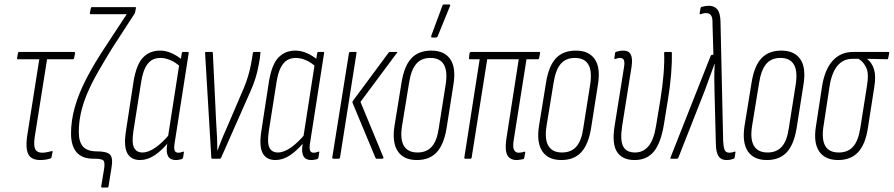

<svg xmlns="http://www.w3.org/2000/svg" viewBox="-20 -715 4026 865"><path d="M161 6Q136 6 121 -4.5Q106 -15 101.5 -38.5Q97 -62 102 -100L157 -448H61Q56 -448 57 -454L61 -476Q62 -481 66 -481H313Q319 -481 318 -474L314 -454Q313 -448 308 -448H192L136 -95Q131 -56 139.5 -41.5Q148 -27 170 -27Q181 -27 192.5 -29.5Q204 -32 212 -34Q217 -36 217 -31L212 -7Q212 -3 207 -1Q199 2 186.5 4Q174 6 161 6Z M440 130Q435 130 436 124L448 52Q454 18 446.5 9Q439 0 407 0H400Q350 0 325 -29Q300 -58 300 -114Q300 -172 317.5 -233.5Q335 -295 370 -362.5Q405 -430 457 -508L551 -651H389Q384 -651 385 -658L389 -677Q390 -683 394 -683H589Q594 -683 592 -677L589 -661Q588 -657 588 -656Q588 -655 586 -653L486 -499Q449 -439 420 -388Q391 -337 372 -291.5Q353 -246 344 -204Q335 -162 335 -120Q335 -75 354.5 -54Q374 -33 417 -33Q463 -33 476.5 -17.5Q490 -2 482 43L469 124Q468 130 463 130Z M611 6Q571 6 554 -24Q537 -54 547 -122L582 -350Q595 -426 625 -456.5Q655 -487 701 -487Q727 -487 753 -475.5Q779 -464 801 -445L794 -413Q773 -433 749 -443.5Q725 -454 703 -454Q681 -454 664.5 -444.5Q648 -435 635.5 -412Q623 -389 616 -346L581 -124Q573 -71 584 -49.5Q595 -28 622 -28Q649 -28 681 -50.5Q713 -73 745 -112L742 -77Q708 -36 676 -15Q644 6 611 6ZM772 6Q722 6 733 -63L737 -88L736 -93L788 -427L793 -439L799 -475Q800 -481 804 -481H826Q831 -481 830 -475L767 -72Q763 -49 766.5 -38Q770 -27 783 -27Q789 -27 794.5 -28.5Q800 -30 806 -32Q810 -33 808 -26L805 -6Q804 -1 799 2Q793 3 786.5 4.5Q780 6 772 6Z M937 0Q932 0 932 -5L904 -475Q903 -481 908 -481H935Q939 -481 939 -476L954 -161Q956 -130 957.5 -100Q959 -70 959 -37H960Q972 -70 985 -101Q998 -132 1012 -163L1065 -287Q1080 -320 1089 -345.5Q1098 -371 1104.5 -397Q1111 -423 1116 -455L1119 -475Q1120 -481 1124 -481H1150Q1155 -481 1153 -475L1151 -454Q1145 -417 1138.5 -390Q1132 -363 1121.5 -335.5Q1111 -308 1094 -271L976 -4Q975 0 970 0Z M1221 6Q1181 6 1164 -24Q1147 -54 1157 -122L1192 -350Q1205 -426 1235 -456.5Q1265 -487 1311 -487Q1337 -487 1363 -475.5Q1389 -464 1411 -445L1404 -413Q1383 -433 1359 -443.5Q1335 -454 1313 -454Q1291 -454 1274.5 -444.5Q1258 -435 1245.5 -412Q1233 -389 1226 -346L1191 -124Q1183 -71 1194 -49.5Q1205 -28 1232 -28Q1259 -28 1291 -50.5Q1323 -73 1355 -112L1352 -77Q1318 -36 1286 -15Q1254 6 1221 6ZM1382 6Q1332 6 1343 -63L1347 -88L1346 -93L1398 -427L1403 -439L1409 -475Q1410 -481 1414 -481H1436Q1441 -481 1440 -475L1377 -72Q1373 -49 1376.5 -38Q1380 -27 1393 -27Q1399 -27 1404.5 -28.5Q1410 -30 1416 -32Q1420 -33 1418 -26L1415 -6Q1414 -1 1409 2Q1403 3 1396.5 4.5Q1390 6 1382 6Z M1676 0Q1673 0 1672 -3L1569 -250Q1566 -256 1571 -262L1731 -478Q1734 -481 1737 -481H1766Q1773 -481 1767 -475L1604 -256L1707 -7Q1709 0 1702 0ZM1483 0Q1476 0 1477 -6L1552 -475Q1553 -481 1559 -481H1582Q1588 -481 1586 -475L1512 -6Q1511 0 1505 0Z M1858 6Q1799 6 1772.5 -33Q1746 -72 1757 -146L1789 -343Q1801 -418 1833.5 -452.5Q1866 -487 1923 -487Q1982 -487 2008.5 -448.5Q2035 -410 2023 -335L1992 -138Q1980 -64 1947.5 -29Q1915 6 1858 6ZM1861 -28Q1902 -28 1925.5 -54.5Q1949 -81 1957 -139L1988 -335Q1997 -395 1979.5 -424.5Q1962 -454 1919 -454Q1878 -454 1855 -427Q1832 -400 1823 -342L1791 -146Q1782 -87 1800 -57.5Q1818 -28 1861 -28ZM1926 -546Q1923 -546 1922.5 -548Q1922 -550 1923 -554L1973 -689Q1974 -692 1976 -693.5Q1978 -695 1981 -695H2004Q2007 -695 2008 -693Q2009 -691 2007 -687L1952 -552Q1950 -546 1943 -546Z M2307 6Q2289 6 2276.5 -3Q2264 -12 2260 -33.5Q2256 -55 2262 -94L2317 -448H2175L2105 -6Q2104 0 2099 0H2075Q2071 0 2072 -6L2141 -448H2097Q2092 -448 2093 -454L2095 -474Q2097 -481 2102 -481H2409Q2414 -481 2413 -474L2409 -454Q2408 -448 2403 -448H2352L2295 -88Q2289 -54 2295.5 -40.5Q2302 -27 2316 -27Q2323 -27 2328.5 -28Q2334 -29 2340 -31Q2348 -34 2346 -25L2342 -5Q2341 1 2337 2Q2330 3 2322.5 4.5Q2315 6 2307 6Z M2509 6Q2450 6 2423.5 -33Q2397 -72 2408 -146L2440 -343Q2452 -418 2484.5 -452.5Q2517 -487 2574 -487Q2633 -487 2659.5 -448.5Q2686 -410 2674 -335L2643 -138Q2631 -64 2598.5 -29Q2566 6 2509 6ZM2512 -28Q2553 -28 2576.5 -54.5Q2600 -81 2608 -139L2639 -335Q2648 -395 2630.5 -424.5Q2613 -454 2570 -454Q2529 -454 2506 -427Q2483 -400 2474 -342L2442 -146Q2433 -87 2451 -57.5Q2469 -28 2512 -28Z M2839 6Q2784 6 2760 -30.5Q2736 -67 2749 -148L2791 -410Q2795 -433 2791 -443.5Q2787 -454 2773 -454Q2768 -454 2762.5 -452.5Q2757 -451 2751 -449Q2747 -448 2748 -454L2751 -476Q2752 -481 2757 -482Q2763 -484 2771.5 -485.5Q2780 -487 2789 -487Q2813 -487 2822 -469Q2831 -451 2825 -412L2783 -148Q2773 -83 2787.5 -55.5Q2802 -28 2841 -28Q2878 -28 2902 -57Q2926 -86 2936 -150L2955 -265Q2965 -325 2969.5 -381.5Q2974 -438 2972 -476Q2972 -481 2977 -481H3003Q3007 -481 3007 -476Q3008 -439 3003.5 -381.5Q2999 -324 2989 -265L2971 -154Q2957 -70 2925.5 -32Q2894 6 2839 6Z M3254 6Q3235 6 3224.5 -3Q3214 -12 3209.5 -29.5Q3205 -47 3205 -71L3199 -304Q3198 -336 3198 -365.5Q3198 -395 3200 -427H3199Q3187 -395 3176.5 -365.5Q3166 -336 3154 -304L3036 -4Q3034 0 3030 0H3003Q2998 0 3001 -6L3182 -464Q3184 -468 3188 -468H3194L3190 -607Q3191 -635 3183.5 -645.5Q3176 -656 3162 -656Q3155 -656 3148 -654.5Q3141 -653 3136 -651Q3131 -650 3132 -655L3136 -678Q3137 -683 3141 -684Q3158 -689 3173 -689Q3198 -689 3211.5 -673Q3225 -657 3226 -618L3238 -80Q3239 -55 3244 -41Q3249 -27 3266 -27Q3278 -27 3290 -32Q3292 -33 3293 -31.5Q3294 -30 3293 -27L3290 -6Q3288 0 3283 1Q3274 4 3268 5Q3262 6 3254 6Z M3435 6Q3376 6 3349.5 -33Q3323 -72 3334 -146L3366 -343Q3378 -418 3410.5 -452.5Q3443 -487 3500 -487Q3559 -487 3585.5 -448.5Q3612 -410 3600 -335L3569 -138Q3557 -64 3524.5 -29Q3492 6 3435 6ZM3438 -28Q3479 -28 3502.5 -54.5Q3526 -81 3534 -139L3565 -335Q3574 -395 3556.5 -424.5Q3539 -454 3496 -454Q3455 -454 3432 -427Q3409 -400 3400 -342L3368 -146Q3359 -87 3377 -57.5Q3395 -28 3438 -28Z M3756 6Q3697 6 3670.5 -33Q3644 -72 3656 -146L3684 -329Q3696 -402 3731.5 -441.5Q3767 -481 3824 -481H3982Q3987 -481 3986 -475L3982 -455Q3981 -448 3977 -448L3887 -450V-449Q3908 -433 3917.5 -403Q3927 -373 3919 -324L3890 -138Q3879 -65 3846 -29.5Q3813 6 3756 6ZM3759 -28Q3800 -28 3823.5 -54.5Q3847 -81 3856 -139L3886 -329Q3895 -381 3883.5 -408Q3872 -435 3848 -450H3820Q3780 -450 3754 -420Q3728 -390 3718 -330L3690 -146Q3681 -87 3698 -57.5Q3715 -28 3759 -28Z"/></svg>

Font: Sofia Sans Extra Condensed ExtraLight
Style: Italic
Weight: 250
Italic angle: -9°
Version: Version 4.100